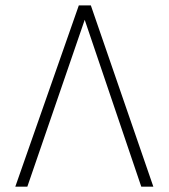

<svg xmlns="http://www.w3.org/2000/svg" viewBox="-20 -696 629 716"><path d="M37.1 0 273.9 -675.8H318.8L551.8 0H506.8L295.9 -622.1L82 0Z"/></svg>

Font: Clear Sans Thin
Style: Regular
Weight: 250
Foundry: Intel Corporation
Version: Version 1.00